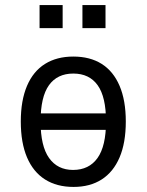

<svg xmlns="http://www.w3.org/2000/svg" viewBox="-20 -728 578 757"><path d="M270 9Q204 9 157.5 -20.5Q111 -50 86.5 -107.5Q62 -165 62 -249Q62 -332 86.5 -389.5Q111 -447 157.5 -476Q204 -505 269 -505Q335 -505 381 -476Q427 -447 451.5 -389.5Q476 -332 476 -249Q476 -165 451.5 -107.5Q427 -50 381 -20.5Q335 9 270 9ZM268 -58Q331 -58 364.5 -105Q398 -152 398 -249Q398 -346 365 -392Q332 -438 269 -438Q206 -438 173 -392Q140 -346 140 -249Q140 -152 173.5 -105Q207 -58 268 -58ZM115 -216V-281H423V-216ZM305 -617V-708H396V-617ZM136 -617V-708H227V-617Z"/></svg>

Font: Nunito Sans 7pt Condensed
Style: Regular
Weight: 400
Width: 3
Designer: Vernon Adams
Foundry: Vernon Adams
Version: Version 3.101;gftools[0.9.27]